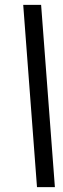

<svg xmlns="http://www.w3.org/2000/svg" viewBox="-20 -774 260 794"><path d="M133 0 76 -754H150L207 0Z"/></svg>

Font: Libre Bodoni SemiBold
Style: Italic
Weight: 600
Italic angle: -13°
Version: Version 2.003